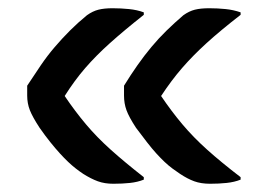

<svg xmlns="http://www.w3.org/2000/svg" viewBox="-20 -533 640 466"><path d="M329 -103V-97Q314 -91 295.5 -89Q277 -87 255 -87Q234 -87 217.5 -93Q201 -99 182 -111Q173 -117 164 -124Q155 -131 145.5 -140Q136 -149 125.5 -160.5Q115 -172 102.5 -187.5Q90 -203 76 -223Q59 -249 52.5 -265.5Q46 -282 46 -301Q46 -307 46 -313Q46 -319 46 -325Q63 -351 79 -374.5Q95 -398 113 -419Q131 -440 150 -459Q169 -478 191 -496Q205 -506 219 -509.5Q233 -513 253 -513Q273 -513 293 -511Q313 -509 329 -503V-497Q281 -459 247 -428.5Q213 -398 187 -368Q161 -338 137 -300Q162 -263 188.5 -231.5Q215 -200 249 -169.5Q283 -139 329 -103ZM564 -103V-97Q549 -91 530 -89Q511 -87 490 -87Q468 -87 451.5 -93Q435 -99 417 -111Q408 -117 398.5 -124Q389 -131 379.5 -140Q370 -149 359.5 -160.5Q349 -172 337 -187.5Q325 -203 310 -223Q293 -249 287 -265.5Q281 -282 281 -301Q281 -307 281 -313Q281 -319 281 -325Q297 -351 313.5 -374.5Q330 -398 347.5 -419Q365 -440 384.5 -459Q404 -478 425 -496Q439 -506 453 -509.5Q467 -513 488 -513Q508 -513 527.5 -511Q547 -509 564 -503V-497Q515 -459 481.5 -428.5Q448 -398 422 -368Q396 -338 371 -300Q396 -263 422.5 -231.5Q449 -200 483 -169.5Q517 -139 564 -103Z"/></svg>

Font: Recursive Casual Medium
Style: Regular
Weight: 500
Version: Version 1.047